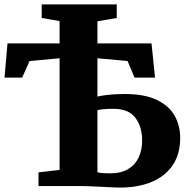

<svg xmlns="http://www.w3.org/2000/svg" viewBox="-20 -843 858 870"><path d="M522 7Q513.5 7 491.2 6Q469 5 441.5 3.5Q414 2 388.2 1Q362.5 0 347.5 0H154.5V-62L250 -73V-579L114 -566.5L80.5 -491.5H0.5L14 -646.5H250V-747.5L169 -761.5V-823H509V-761.5L421.5 -746.5V-646.5H666.5L682.5 -491.5H589.5L558 -566.5L421.5 -579V-405.5Q438 -409.5 469 -413.2Q500 -417 545.5 -417Q633.5 -417 689 -391Q744.5 -365 770.5 -320Q796.5 -275 796.5 -218Q796.5 -145.5 763 -95.2Q729.5 -45 668 -19Q606.5 7 522 7ZM478 -57.5Q528.5 -57.5 560.8 -77Q593 -96.5 608.5 -130Q624 -163.5 624 -206.5Q624 -269.5 593 -309.8Q562 -350 494.5 -350Q472 -350 452.8 -348.5Q433.5 -347 421.5 -344V-62.5Q432 -59.5 445.2 -58.5Q458.5 -57.5 478 -57.5Z"/></svg>

Font: Merriweather 28pt Black
Style: Regular
Weight: 900
Version: Version 2.100